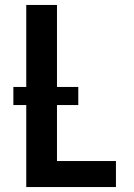

<svg xmlns="http://www.w3.org/2000/svg" viewBox="-20 -755 540 775"><path d="M86 0V-331H34V-404H86V-735H210V-404H296V-331H210V-105H448V0Z"/></svg>

Font: Iosevka SS18 Extrabold
Style: Regular
Weight: 800
Monospace: yes
Designer: Belleve Invis
Foundry: Belleve Invis
Version: Version 25.1.1; ttfautohint (v1.8.4)